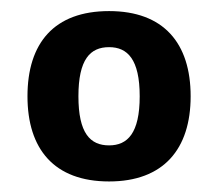

<svg xmlns="http://www.w3.org/2000/svg" viewBox="-20 -678 402 355"><path d="M181.7 -342.5C282.5 -342.5 332.5 -402.5 332.5 -500C332.5 -598.3 282.5 -657.5 181.7 -657.5C80 -657.5 30.8 -598.3 30.8 -500C30.8 -402.5 80 -342.5 181.7 -342.5ZM181.7 -409.2C146.7 -409.2 125 -431.7 125 -500C125 -568.3 146.7 -590.8 181.7 -590.8C215.8 -590.8 238.3 -568.3 238.3 -500C238.3 -431.7 215.8 -409.2 181.7 -409.2Z"/></svg>

Font: Familjen Grotesk SemiBold
Style: Regular
Weight: 600
Designer: Anders Wikstroem, Jonas Baeckman, Matilda Gysing, Kristian Moeller
Foundry: Familjen STHLM AB
Version: Version 2.000